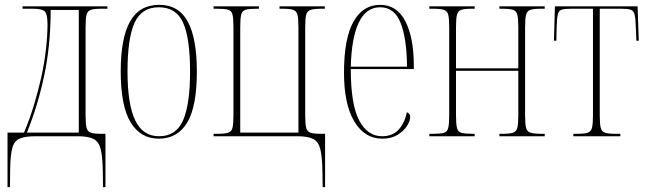

<svg xmlns="http://www.w3.org/2000/svg" viewBox="-20 -562 2672 792"><path d="M11 210V-15H79Q102 -69 119.5 -127Q137 -185 150 -242Q163 -301 169.5 -358.5Q176 -416 176 -462Q176 -503 165 -514.5Q154 -526 115 -526H73V-536H423V-526H399Q369 -526 355 -521.5Q341 -517 337 -501Q333 -485 333 -450V-86Q333 -51 337 -35Q341 -19 355 -14.5Q369 -10 399 -10H415V210H405L404 144Q403 85 395.5 54Q388 23 366.5 11.5Q345 0 300 0H126Q84 0 61.5 9.5Q39 19 31 47.5Q23 76 22 134L21 210ZM91 -15H305V-521H189Q189 -376 162.5 -251Q136 -126 91 -15Z M635 10Q560 10 519 -57Q478 -124 478 -267Q478 -405 516.5 -473.5Q555 -542 637 -542Q717 -542 754.5 -473Q792 -404 792 -267Q792 -122 752 -56Q712 10 635 10ZM636 0Q707 0 735.5 -66.5Q764 -133 764 -267Q764 -404 735.5 -468Q707 -532 635 -532Q564 -532 535 -468Q506 -404 506 -267Q506 -132 537.5 -66Q569 0 636 0Z M1310 144Q1309 85 1301.5 54Q1294 23 1272.5 11.5Q1251 0 1206 0H861V-10H876Q907 -10 921 -14.5Q935 -19 939 -35Q943 -51 943 -86V-450Q943 -486 939 -502Q935 -518 921 -522Q907 -526 876 -526H861V-536H1048V-526H1042Q1009 -526 994 -522Q979 -518 975 -502Q971 -486 971 -450V-15H1211V-450Q1211 -485 1207 -501Q1203 -517 1189 -521.5Q1175 -526 1144 -526H1133V-536H1320V-526H1309Q1277 -526 1262 -521.5Q1247 -517 1243 -501Q1239 -485 1239 -450V-86Q1239 -51 1243 -35Q1247 -19 1261 -14.5Q1275 -10 1305 -10H1321V210H1311Z M1557 10Q1484 10 1441.5 -61Q1399 -132 1399 -262Q1399 -403 1438 -472.5Q1477 -542 1548 -542Q1617 -542 1652 -474.5Q1687 -407 1687 -291V-277H1427Q1427 -131 1461.5 -65.5Q1496 0 1556 0Q1600 0 1625 -28Q1650 -56 1658 -99Q1672 -95 1672 -79Q1672 -63 1658.5 -42Q1645 -21 1619.5 -5.5Q1594 10 1557 10ZM1659 -287Q1658 -403 1632.5 -467.5Q1607 -532 1548 -532Q1490 -532 1460 -469Q1430 -406 1427 -287Z M1751 0V-10H1766Q1797 -10 1811 -14Q1825 -18 1829 -34.5Q1833 -51 1833 -86V-450Q1833 -485 1829 -501Q1825 -517 1811 -521.5Q1797 -526 1766 -526H1751V-536H1938V-526H1927Q1897 -526 1883 -521.5Q1869 -517 1865 -501Q1861 -485 1861 -450V-280H2118V-450Q2118 -485 2114 -501Q2110 -517 2096 -521.5Q2082 -526 2051 -526H2040V-536H2227V-526H2212Q2182 -526 2168 -521.5Q2154 -517 2150 -501Q2146 -485 2146 -450V-86Q2146 -51 2150 -35Q2154 -19 2169 -14.5Q2184 -10 2216 -10H2227V0H2040V-10H2051Q2082 -10 2096 -14.5Q2110 -19 2114 -35Q2118 -51 2118 -86V-270H1861V-86Q1861 -51 1865 -34.5Q1869 -18 1884 -14Q1899 -10 1932 -10H1938V0Z M2345 0V-10H2359Q2390 -10 2404 -14.5Q2418 -19 2422 -35Q2426 -51 2426 -86V-526H2336Q2309 -526 2296.5 -522Q2284 -518 2280.5 -501Q2277 -484 2276 -445L2275 -394H2265L2269 -536H2610L2615 -394H2605L2603 -445Q2602 -484 2598 -501Q2594 -518 2581.5 -522Q2569 -526 2542 -526H2454V-86Q2454 -51 2458 -35Q2462 -19 2476 -14.5Q2490 -10 2520 -10H2539V0Z"/></svg>

Font: Noto Serif Display ExtraCondensed Thin
Style: Regular
Weight: 100
Width: 2
Designer: Monotype Design Team
Foundry: Monotype Imaging Inc.
Version: Version 2.009